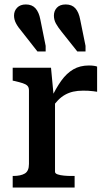

<svg xmlns="http://www.w3.org/2000/svg" viewBox="-20 -842 486 862"><path d="M340 -754 364 -636V-611H327L257 -699Q240 -720 231 -736.5Q222 -753 222 -772Q222 -793 235.5 -807.5Q249 -822 275 -822Q303 -822 318.5 -804.5Q334 -787 340 -754ZM161 -755 185 -636V-611H148L79 -699Q61 -720 52 -737Q43 -754 43 -772Q43 -793 57 -807.5Q71 -822 96 -822Q124 -822 139.5 -804.5Q155 -787 161 -755ZM416 -543V-430Q409 -431 398.5 -432.5Q388 -434 376 -434.5Q364 -435 353 -435Q328 -435 308.5 -430.5Q289 -426 272 -416.5Q255 -407 240 -391.5Q225 -376 209 -353L208 -397Q231 -446 255 -479.5Q279 -513 309 -530.5Q339 -548 379 -548Q392 -548 402 -546.5Q412 -545 416 -543ZM37 0V-52H40Q73 -52 91.5 -63Q110 -74 110 -106V-436Q110 -450 103 -457Q96 -464 82 -468.5Q68 -473 47 -478L37 -480V-538H209L222 -400L227 -402V-71Q227 -63 239 -59Q251 -55 267.5 -53.5Q284 -52 298 -52H315V0Z"/></svg>

Font: Roboto Serif SemiCondensed Medium
Style: Regular
Weight: 500
Width: 4
Designer: Greg Gazdowicz
Foundry: Commercial Type
Version: Version 1.007